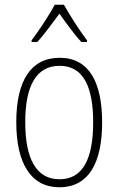

<svg xmlns="http://www.w3.org/2000/svg" viewBox="-20 -784 502 814"><path d="M251 -764H212C189 -720 142 -650 114 -613V-606H138C168 -638 204 -689 232 -726C260 -687 294 -639 325 -606H349V-613C326 -642 276 -718 251 -764ZM413 -265C413 -433 359 -539 233 -539C111 -539 49 -442 49 -266C49 -90 112 10 232 10C353 10 413 -89 413 -265ZM87 -266C87 -419 133 -505 233 -505C336 -505 375 -411 375 -266C375 -108 330 -24 232 -24C133 -24 87 -112 87 -266Z"/></svg>

Font: Noto Sans Gurmukhi Condensed ExtraLight
Style: Regular
Weight: 200
Width: 3
Designer: Jelle Bosma - Monotype Design Team
Foundry: Monotype Imaging Inc.
Version: Version 2.004